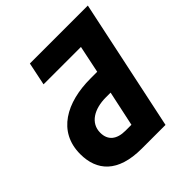

<svg xmlns="http://www.w3.org/2000/svg" viewBox="-193 -849 984 984"><g transform="rotate(-45 298.5 -357.0)"><path d="M274 0H446L597 -714H177L151 -589H422L391 -440H342C169 -440 31 -366 31 -203C31 -84 100 0 274 0ZM280 -124C217 -124 181 -153 181 -208C181 -278 245 -316 330 -316H364L323 -124Z"/></g></svg>

Font: Noto Sans
Style: Bold Italic
Weight: 700
Italic angle: -12°
Designer: Monotype Design Team
Foundry: Monotype Imaging Inc.
Version: Version 2.013